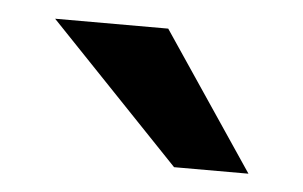

<svg xmlns="http://www.w3.org/2000/svg" viewBox="-29 -746 398 252"><g transform="rotate(5 170.0 -620.0)"><path d="M35 -710H184L305.5 -529.5H207.5Z"/></g></svg>

Font: Overused Grotesk SemiBold
Style: Regular
Weight: 610
Version: Version 0.004